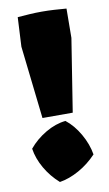

<svg xmlns="http://www.w3.org/2000/svg" viewBox="-80 -708 430 756"><g transform="rotate(-10 135.5 -329.5)"><path d="M241 -661 240 -544 194 -253H73L40 -544L46 -661Q70 -663 94.5 -664.5Q119 -666 143 -666Q168 -666 192.5 -664.5Q217 -663 241 -661ZM160 -226Q192 -201 215.5 -160Q239 -119 246 -77Q214 -43 174.5 -21Q135 1 97 7Q63 -23 40.5 -62Q18 -101 12 -141Q40 -175 80 -198.5Q120 -222 160 -226Z"/></g></svg>

Font: Piazzolla SC Black
Style: Regular
Weight: 900
Designer: Juan Pablo del Peral
Foundry: Huerta Tipografica
Version: Version 1.330